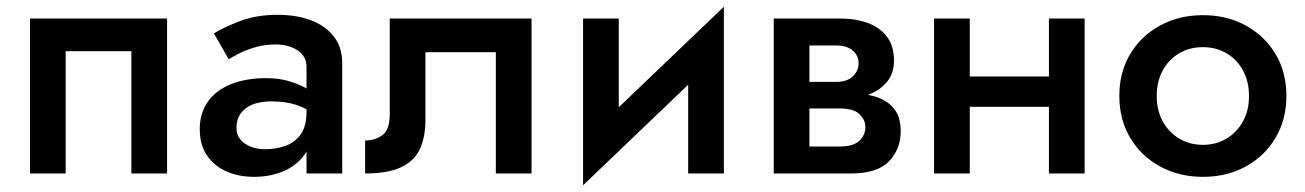

<svg xmlns="http://www.w3.org/2000/svg" viewBox="-20 -515 3873 570"><path d="M476 -460H69V0H175V-363H370V0H476Z M682 -136Q682 -160 694 -177.5Q706 -195 729 -204.5Q752 -214 786 -214Q828 -214 860 -203.5Q892 -193 923 -170V-227Q915 -237 894 -250Q873 -263 841.5 -273Q810 -283 770 -283Q710 -283 665.5 -265Q621 -247 597 -213Q573 -179 573 -132Q573 -85 594.5 -53.5Q616 -22 652.5 -6Q689 10 734 10Q782 10 821 -6.5Q860 -23 883 -54.5Q906 -86 906 -130L890 -183Q890 -142 874 -118Q858 -94 830 -83Q802 -72 767 -72Q744 -72 724.5 -79.5Q705 -87 693.5 -101Q682 -115 682 -136ZM659 -339Q670 -346 690.5 -356.5Q711 -367 738.5 -375Q766 -383 799 -383Q837 -383 863.5 -365.5Q890 -348 890 -316V0H996V-328Q996 -374 971.5 -406Q947 -438 904 -454.5Q861 -471 804 -471Q742 -471 694 -453Q646 -435 615 -416Z M1558 -460H1137V-175Q1137 -130 1115.5 -114Q1094 -98 1064 -98V0Q1129 0 1168.5 -17.5Q1208 -35 1225.5 -70.5Q1243 -106 1243 -160V-360H1452V0H1558Z M2124 -360 2129 -495 1716 -100 1711 35ZM1817 -460H1711V35L1817 -88ZM2129 -495 2023 -373V0H2129Z M2340 -240V-193H2473Q2493 -193 2507.5 -189Q2522 -185 2530.5 -177Q2539 -169 2544 -159.5Q2549 -150 2549 -137Q2549 -114 2531 -97Q2513 -80 2473 -80H2340V0H2506Q2585 0 2619.5 -36.5Q2654 -73 2654 -125Q2654 -170 2632 -195Q2610 -220 2572 -230Q2534 -240 2486 -240ZM2340 -220H2476Q2519 -220 2554.5 -232.5Q2590 -245 2612 -270.5Q2634 -296 2634 -335Q2634 -380 2612 -407.5Q2590 -435 2554.5 -447.5Q2519 -460 2476 -460H2340V-380H2463Q2494 -380 2511.5 -365Q2529 -350 2529 -327Q2529 -316 2524.5 -306Q2520 -296 2511.5 -288Q2503 -280 2491 -276Q2479 -272 2463 -272H2340ZM2277 -460V0H2383V-460Z M2800 -198H3152V-288H2800ZM3094 -460V0H3200V-460ZM2753 -460V0H2859V-460Z M3303 -230Q3303 -160 3335.5 -105.5Q3368 -51 3424.5 -20.5Q3481 10 3551 10Q3622 10 3678 -20.5Q3734 -51 3766.5 -105.5Q3799 -160 3799 -230Q3799 -301 3766.5 -355Q3734 -409 3678 -439.5Q3622 -470 3551 -470Q3481 -470 3424.5 -439.5Q3368 -409 3335.5 -355Q3303 -301 3303 -230ZM3414 -230Q3414 -273 3432 -306Q3450 -339 3481 -357Q3512 -375 3551 -375Q3590 -375 3621 -357Q3652 -339 3670 -306Q3688 -273 3688 -230Q3688 -187 3670 -154.5Q3652 -122 3621 -103.5Q3590 -85 3551 -85Q3512 -85 3481 -103.5Q3450 -122 3432 -154.5Q3414 -187 3414 -230Z"/></svg>

Font: Jost Medium
Style: Regular
Weight: 500
Version: Version 3.710